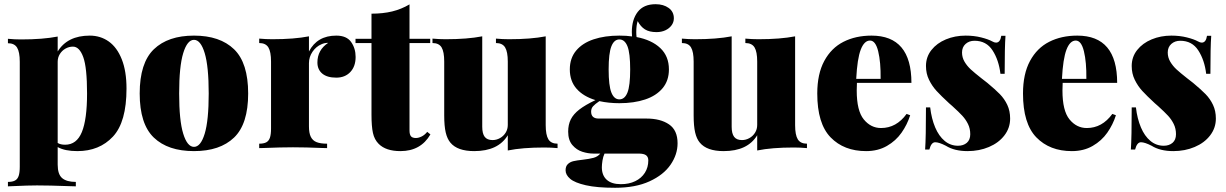

<svg xmlns="http://www.w3.org/2000/svg" viewBox="-20 -702 5813 910"><path d="M579.6 -282.2Q579.6 -123.5 515.4 -54.7Q451.2 14.2 346.7 14.2Q287.6 14.2 253.4 -4.9V78.1Q253.4 124.5 274.7 142.3Q295.9 160.2 339.4 160.2V181.2L305.2 180.2Q212.9 176.8 155.3 176.8Q112.8 176.8 42 180.2Q23.4 181.2 17.6 181.2V160.2Q38.6 160.2 50.8 153.8Q63 147.5 68.4 131.8Q73.7 116.2 73.7 87.9V-409.2Q73.7 -455.6 61 -476.3Q48.3 -497.1 17.6 -497.1V-518.1Q48.8 -515.1 79.6 -515.1Q183.6 -515.1 253.4 -528.8V-458Q299.8 -533.2 405.3 -533.2Q456.1 -533.2 495.4 -505.4Q534.7 -477.5 557.1 -421.1Q579.6 -364.7 579.6 -282.2ZM392.6 -258.8Q392.6 -382.3 374.5 -431.6Q356.4 -481 325.7 -481Q307.1 -481 290.5 -471.7Q273.9 -462.4 263.7 -446Q253.4 -429.7 253.4 -409.2V-24.4Q266.6 -16.1 288.6 -16.1Q343.3 -16.1 367.9 -75.9Q392.6 -135.7 392.6 -258.8Z M1156.2 -258.8Q1156.2 -114.3 1089.4 -50Q1022.5 14.2 899.4 14.2Q775.9 14.2 709 -50Q642.1 -114.3 642.1 -258.8Q642.1 -403.8 709.2 -468.5Q776.4 -533.2 899.4 -533.2Q1022.5 -533.2 1089.4 -468.5Q1156.2 -403.8 1156.2 -258.8ZM829.1 -258.8Q829.1 -130.9 848.4 -68.4Q867.7 -5.9 899.4 -5.9Q931.2 -5.9 950.2 -68.4Q969.2 -130.9 969.2 -258.8Q969.2 -387.2 950.2 -450.2Q931.2 -513.2 899.4 -513.2Q867.7 -513.2 848.4 -450.2Q829.1 -387.2 829.1 -258.8Z M1665.5 -432.1Q1665.5 -387.2 1640.4 -360.6Q1615.2 -334 1573.7 -334Q1530.3 -334 1507.3 -353.3Q1484.4 -372.6 1484.4 -405.8Q1484.4 -465.3 1535.6 -499Q1517.6 -499 1503.4 -492.2Q1478 -481.4 1461.2 -456.8Q1444.3 -432.1 1444.3 -402.8V-103Q1444.3 -71.3 1453.1 -53.5Q1461.9 -35.6 1480.5 -28.3Q1499 -21 1530.3 -21V0L1509.3 -0.5Q1427.2 -3.9 1368.7 -3.9Q1312 -3.9 1229 -0.5L1208.5 0V-21Q1229.5 -21 1241.7 -27.3Q1253.9 -33.7 1259.3 -49.3Q1264.6 -64.9 1264.6 -92.8V-410.2Q1264.6 -456.5 1252 -477.3Q1239.3 -498 1208.5 -498V-519Q1240.2 -516.1 1270.5 -516.1Q1374.5 -516.1 1444.3 -529.8V-458Q1483.4 -533.2 1573.7 -533.2Q1622.6 -533.2 1644 -503.2Q1665.5 -473.1 1665.5 -432.1Z M2019 -518.1V-498H1920.9V-84Q1920.9 -64.5 1927.7 -56.2Q1934.6 -47.9 1951.2 -47.9Q1963.4 -47.9 1978 -54.9Q1992.7 -62 2004.9 -77.1L2020 -64.9Q1974.1 14.2 1877.9 14.2Q1809.1 14.2 1774.9 -20Q1754.4 -40.5 1747.6 -71.8Q1740.7 -103 1740.7 -159.2V-498H1665V-518.1H1740.7V-637.2Q1794.9 -637.2 1838.4 -647.7Q1881.8 -658.2 1920.9 -681.2V-518.1Z M2622.6 -21V0Q2591.3 -2.9 2560.5 -2.9Q2455.6 -2.9 2386.7 11.2V-61Q2341.3 14.2 2227.5 14.2Q2147.9 14.2 2114.7 -25.9Q2099.6 -43.9 2092.5 -74.2Q2085.4 -104.5 2085.4 -154.8V-410.2Q2085.4 -456.5 2073 -477.3Q2060.5 -498 2029.8 -498V-519Q2061 -516.1 2091.8 -516.1Q2195.3 -516.1 2265.6 -529.8V-101.1Q2265.6 -68.8 2277.3 -53.5Q2289.1 -38.1 2314.5 -38.1Q2333 -38.1 2349.6 -47.4Q2366.2 -56.6 2376.5 -73Q2386.7 -89.4 2386.7 -109.9V-410.2Q2386.7 -456.5 2374 -477.3Q2361.3 -498 2330.6 -498V-519Q2361.8 -516.1 2392.6 -516.1Q2496.6 -516.1 2566.4 -529.8V-108.9Q2566.4 -62.5 2579.1 -41.7Q2591.8 -21 2622.6 -21Z M3191.4 -22.9Q3191.4 30.3 3158.2 78.6Q3125 127 3058.3 157.5Q2991.7 188 2895.5 188Q2809.1 188 2756.6 176Q2704.1 164.1 2682.4 145.5Q2660.6 127 2660.6 105Q2660.6 85.9 2671.4 75.7Q2682.1 65.4 2698 61.8Q2713.9 58.1 2740.7 55.2Q2774.4 51.3 2793.7 45.9Q2813 40.5 2825.2 25.9H2792.5Q2767.1 25.9 2740 17.3Q2712.9 8.8 2692.9 -14.4Q2672.9 -37.6 2672.9 -78.1Q2672.9 -111.3 2685.3 -136.2Q2697.8 -161.1 2725.8 -182.9Q2753.9 -204.6 2802.2 -227.5Q2744.6 -245.1 2712.6 -281.5Q2680.7 -317.9 2680.7 -373Q2680.7 -426.3 2710.7 -462.2Q2740.7 -498 2793.5 -515.6Q2846.2 -533.2 2915.5 -533.2Q2950.2 -533.2 2975.6 -529.3Q2974.6 -543 2974.6 -549.8Q2974.6 -609.4 3002.7 -645.8Q3030.8 -682.1 3087.4 -682.1Q3124.5 -682.1 3149.2 -664.3Q3173.8 -646.5 3173.8 -615.2Q3173.8 -596.7 3162.8 -581.8Q3151.9 -566.9 3133.3 -558.3Q3114.7 -549.8 3091.8 -549.8Q3057.6 -549.8 3036.9 -562.7Q3016.1 -575.7 3002.4 -602.1Q2995.6 -582 2995.6 -549.8Q2995.6 -538.1 2997.1 -526.4Q3068.8 -512.7 3109.6 -474.1Q3150.4 -435.5 3150.4 -373Q3150.4 -319.8 3120.4 -283.9Q3090.3 -248 3037.6 -230.5Q2984.9 -212.9 2915.5 -212.9Q2865.2 -212.9 2820.8 -222.7Q2799.8 -208.5 2790.8 -198.2Q2781.7 -188 2781.7 -172.9Q2781.7 -140.1 2817.4 -140.1H3044.4Q3110.4 -140.1 3150.9 -112.5Q3191.4 -85 3191.4 -22.9ZM2864.7 -373Q2864.7 -295.9 2877.7 -263.4Q2890.6 -231 2915.5 -231Q2940.9 -231 2953.9 -263.4Q2966.8 -295.9 2966.8 -373Q2966.8 -450.2 2953.9 -482.7Q2940.9 -515.1 2915.5 -515.1Q2890.6 -515.1 2877.7 -482.4Q2864.7 -449.7 2864.7 -373ZM3052.7 58.1Q3052.7 42 3042.2 33.9Q3031.7 25.9 3006.8 25.9H2845.2Q2838.4 40.5 2835.4 59.3Q2832.5 78.1 2832.5 90.8Q2832.5 128.9 2855.5 149.9Q2878.4 170.9 2922.9 170.9Q2961.4 170.9 2990.7 156.7Q3020 142.6 3036.4 116.9Q3052.7 91.3 3052.7 58.1Z M3804.7 -21V0Q3773.4 -2.9 3742.7 -2.9Q3637.7 -2.9 3568.8 11.2V-61Q3523.4 14.2 3409.7 14.2Q3330.1 14.2 3296.9 -25.9Q3281.7 -43.9 3274.7 -74.2Q3267.6 -104.5 3267.6 -154.8V-410.2Q3267.6 -456.5 3255.1 -477.3Q3242.7 -498 3211.9 -498V-519Q3243.2 -516.1 3273.9 -516.1Q3377.4 -516.1 3447.8 -529.8V-101.1Q3447.8 -68.8 3459.5 -53.5Q3471.2 -38.1 3496.6 -38.1Q3515.1 -38.1 3531.7 -47.4Q3548.3 -56.6 3558.6 -73Q3568.8 -89.4 3568.8 -109.9V-410.2Q3568.8 -456.5 3556.2 -477.3Q3543.5 -498 3512.7 -498V-519Q3543.9 -516.1 3574.7 -516.1Q3678.7 -516.1 3748.5 -529.8V-108.9Q3748.5 -62.5 3761.2 -41.7Q3773.9 -21 3804.7 -21Z M4276.9 -162.1 4293.9 -155.8Q4279.8 -111.3 4252.9 -73Q4226.1 -34.7 4183.6 -10.3Q4141.1 14.2 4085 14.2Q3980 14.2 3916.7 -51Q3853.5 -116.2 3853.5 -258.8Q3853.5 -351.6 3886.7 -413.1Q3919.9 -474.6 3977.8 -503.9Q4035.6 -533.2 4110.8 -533.2Q4299.8 -533.2 4299.8 -309.1H4041.5Q4040.5 -297.4 4040.5 -272.9Q4040.5 -176.8 4074 -136Q4107.4 -95.2 4155.8 -95.2Q4228.5 -95.2 4276.9 -162.1ZM4038.1 -328.1H4153.8Q4154.8 -407.7 4142.3 -458.7Q4129.9 -509.8 4103.5 -509.8Q4076.2 -509.8 4059.6 -466.8Q4043 -423.8 4038.1 -328.1Z M4682.6 -505.9Q4692.9 -500 4700.7 -500Q4720.7 -500 4725.6 -532.2H4745.6Q4741.7 -480 4741.7 -352.1H4721.7Q4713.9 -417.5 4684.3 -463.1Q4654.8 -508.8 4598.6 -508.8Q4573.2 -508.8 4556.4 -493.7Q4539.6 -478.5 4539.6 -453.1Q4539.6 -429.7 4551.5 -409.4Q4563.5 -389.2 4581.1 -373Q4598.6 -356.9 4630.9 -331.5Q4650.4 -316.9 4659.7 -309.1Q4696.8 -278.3 4718.8 -255.9Q4740.7 -233.4 4754.2 -204.8Q4767.6 -176.3 4767.6 -140.1Q4767.6 -95.7 4740.5 -60.3Q4713.4 -24.9 4667.2 -5.4Q4621.1 14.2 4565.9 14.2Q4503.4 14.2 4462.9 -11.2Q4430.7 -27.8 4412.6 -27.8Q4393.6 -27.8 4384.8 6.8H4364.7Q4368.7 -50.3 4368.7 -192.9H4388.7Q4395 -139.2 4412.4 -98.1Q4429.7 -57.1 4457.3 -34.2Q4484.9 -11.2 4520.5 -11.2Q4545.9 -11.2 4562.3 -25.1Q4578.6 -39.1 4578.6 -65.9Q4578.6 -92.3 4568.1 -113.8Q4557.6 -135.3 4541.3 -153.1Q4524.9 -170.9 4493.7 -199.2L4485.8 -206.1Q4481 -210.9 4478 -212.9Q4440.4 -247.6 4418.9 -271Q4397.5 -294.4 4383.1 -324Q4368.7 -353.5 4368.7 -389.2Q4368.7 -432.1 4394.5 -464.8Q4420.4 -497.6 4463.4 -515.4Q4506.3 -533.2 4556.6 -533.2Q4596.2 -533.2 4630.1 -524.7Q4664.1 -516.1 4682.6 -505.9Z M5252 -162.1 5269 -155.8Q5254.9 -111.3 5228 -73Q5201.2 -34.7 5158.7 -10.3Q5116.2 14.2 5060.1 14.2Q4955.1 14.2 4891.8 -51Q4828.6 -116.2 4828.6 -258.8Q4828.6 -351.6 4861.8 -413.1Q4895 -474.6 4952.9 -503.9Q5010.7 -533.2 5085.9 -533.2Q5274.9 -533.2 5274.9 -309.1H5016.6Q5015.6 -297.4 5015.6 -272.9Q5015.6 -176.8 5049.1 -136Q5082.5 -95.2 5130.9 -95.2Q5203.6 -95.2 5252 -162.1ZM5013.2 -328.1H5128.9Q5129.9 -407.7 5117.4 -458.7Q5105 -509.8 5078.6 -509.8Q5051.3 -509.8 5034.7 -466.8Q5018.1 -423.8 5013.2 -328.1Z M5657.7 -505.9Q5668 -500 5675.8 -500Q5695.8 -500 5700.7 -532.2H5720.7Q5716.8 -480 5716.8 -352.1H5696.8Q5689 -417.5 5659.4 -463.1Q5629.9 -508.8 5573.7 -508.8Q5548.3 -508.8 5531.5 -493.7Q5514.6 -478.5 5514.6 -453.1Q5514.6 -429.7 5526.6 -409.4Q5538.6 -389.2 5556.2 -373Q5573.7 -356.9 5606 -331.5Q5625.5 -316.9 5634.8 -309.1Q5671.9 -278.3 5693.8 -255.9Q5715.8 -233.4 5729.2 -204.8Q5742.7 -176.3 5742.7 -140.1Q5742.7 -95.7 5715.6 -60.3Q5688.5 -24.9 5642.3 -5.4Q5596.2 14.2 5541 14.2Q5478.5 14.2 5438 -11.2Q5405.8 -27.8 5387.7 -27.8Q5368.7 -27.8 5359.9 6.8H5339.8Q5343.8 -50.3 5343.8 -192.9H5363.8Q5370.1 -139.2 5387.5 -98.1Q5404.8 -57.1 5432.4 -34.2Q5460 -11.2 5495.6 -11.2Q5521 -11.2 5537.4 -25.1Q5553.7 -39.1 5553.7 -65.9Q5553.7 -92.3 5543.2 -113.8Q5532.7 -135.3 5516.4 -153.1Q5500 -170.9 5468.8 -199.2L5460.9 -206.1Q5456.1 -210.9 5453.1 -212.9Q5415.5 -247.6 5394 -271Q5372.6 -294.4 5358.2 -324Q5343.8 -353.5 5343.8 -389.2Q5343.8 -432.1 5369.6 -464.8Q5395.5 -497.6 5438.5 -515.4Q5481.4 -533.2 5531.7 -533.2Q5571.3 -533.2 5605.2 -524.7Q5639.2 -516.1 5657.7 -505.9Z"/></svg>

Font: TypoPRO Playfair Display
Style: Regular
Weight: 900
Designer: Claus Eggers Sørensen
Foundry: Claus Eggers Sørensen
Version: Version 1.004;PS 001.004;hotconv 1.0.70;makeotf.lib2.5.58329